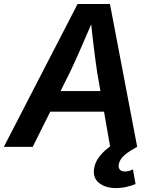

<svg xmlns="http://www.w3.org/2000/svg" viewBox="-43 -748 786 978"><path d="M-23.4 0 352.1 -727.5H517.1L655.8 0H518.1L452.1 -378.4Q443.8 -434.6 434.6 -509Q425.3 -583.5 416 -677.7H444.8Q405.3 -585.9 373 -511.7Q340.8 -437.5 312.5 -378.4L123.5 0ZM155.3 -179.2 172.4 -284.2H553.7L536.6 -179.2ZM547.9 210Q494.1 210 461.4 183.8Q428.7 157.7 436.5 108.9Q442.4 74.7 466.6 45.2Q490.7 15.6 527.8 -8.8L655.8 0Q613.8 22.5 590.3 43Q566.9 63.5 562 88.9Q559.1 106.4 567.4 116Q575.7 125.5 593.8 125.5Q605.5 125.5 615.7 122.3Q626 119.1 634.3 115.2L647.5 189.5Q629.4 197.3 602.5 203.6Q575.7 210 547.9 210Z"/></svg>

Font: Inter 17pt SemiBold
Style: Italic
Weight: 600
Italic angle: -9.3988°
Version: Version 4.001;git-66647c0bb